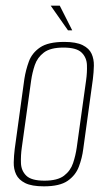

<svg xmlns="http://www.w3.org/2000/svg" viewBox="-20 -651 380 678"><path d="M135 7Q92 7 69 -4.5Q46 -16 37 -35Q28 -54 28.5 -77.5Q29 -101 32 -125L66 -372Q71 -404 82 -434Q93 -464 121.5 -483.5Q150 -503 207 -503Q249 -503 272 -491.5Q295 -480 303.5 -461Q312 -442 311.5 -419Q311 -396 308 -372L274 -125Q270 -93 258.5 -62.5Q247 -32 219 -12.5Q191 7 135 7ZM137 -13Q183 -13 206 -30.5Q229 -48 238 -75Q247 -102 251 -130L284 -367Q288 -395 287 -421.5Q286 -448 268 -465.5Q250 -483 204 -483Q158 -483 135 -465.5Q112 -448 103 -421.5Q94 -395 90 -367L57 -130Q53 -102 54 -75Q55 -48 73 -30.5Q91 -13 137 -13ZM220 -544 159 -631H191L235 -544Z"/></svg>

Font: Alumni Sans Thin
Style: Italic
Weight: 100
Italic angle: -8°
Designer: Robert E. Leuschke
Foundry: Robert E. Leuschke
Version: Version 1.016